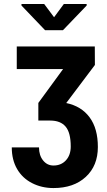

<svg xmlns="http://www.w3.org/2000/svg" viewBox="-20 -765 547 978"><path d="M301.3 -413.1H65.4V-528.3H462.9L463.4 -434.1L317.4 -240.2Q394.5 -224.1 436.5 -167.2Q478.5 -110.4 478.5 -16.1Q478.5 79.1 417 136Q355.5 192.9 252.4 192.9Q192.4 192.9 143.3 167.7Q94.2 142.6 67.1 95.9Q40 49.3 40 -14.2H178.7Q178.7 26.4 199.5 52.2Q220.2 78.1 252.4 78.1Q291.5 78.1 315.9 51.5Q340.3 24.9 340.3 -18.6Q340.3 -89.4 314.2 -120.1Q288.1 -150.9 235.8 -150.9H175.3V-240.7ZM255.4 -677.2 305.2 -744.6H421.4V-736.8L300.8 -611.3H209.5L89.4 -736.8V-744.6H205.1Z"/></svg>

Font: Roboto Condensed
Style: Bold
Weight: 700
Designer: Google
Version: Version 2.134; 2016